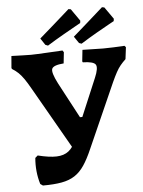

<svg xmlns="http://www.w3.org/2000/svg" viewBox="-58 -896 707 950"><g transform="rotate(-5 295.5 -421.0)"><path d="M302.7 -124.1 101.1 -476.6Q84.1 -506.5 71 -525.2Q57.9 -544 44.9 -556.4Q31.9 -568.9 14.7 -579.4L11.8 -584.3L16.8 -644.1Q47.9 -643.1 73.2 -642.3Q98.4 -641.5 113.7 -641.5Q125.3 -641.5 144.9 -642.5Q164.5 -643.5 195.4 -645Q226.3 -646.5 270.9 -649.1L277 -640.3L271.1 -585Q220 -581.1 212.7 -563.5Q205.5 -545.8 234.6 -489.2L328.4 -312.9H380.1ZM103.8 -0.8Q94.1 -32.5 90.9 -65.4Q87.7 -98.3 90.7 -131.4L103.4 -142.4Q159.8 -128.3 196.5 -129.4Q233.2 -130.5 256.4 -148.8Q279.7 -167.1 294.2 -203.9L419.2 -500.5Q439.6 -548.5 429.5 -564.8Q419.4 -581.1 366.1 -582.1L363.6 -587L369.6 -643.7L471.4 -641.5Q497.4 -641.5 523.4 -642.7Q549.4 -644 578.4 -645.5L585.1 -638.1L577.8 -579.4Q563 -565.4 551.7 -551.7Q540.4 -538.1 530.1 -519.1Q519.7 -500.1 506.6 -471.3L364.5 -151.2Q343.7 -103.2 322.7 -72Q301.7 -40.8 274.8 -23.4Q248 -5.9 210.1 1Q172.1 8 116.4 8ZM368 -674.5 355.6 -679 333 -712.2Q369.9 -744.1 404.4 -774.8Q439 -805.5 461.6 -825.5Q484.2 -845.5 484.2 -845.5L495.9 -843.2L537.7 -783.6L536.1 -771.9Q536.1 -771.9 511.4 -758.3Q486.8 -744.8 448.4 -722.8Q410 -700.8 368 -674.5ZM201.8 -679.5 188.9 -684.5 166.8 -717.7Q203.7 -749.6 238.3 -780Q272.8 -810.4 295.4 -830.4Q318 -850.5 318 -850.5L329.7 -848.7L371.5 -788.6L369.9 -776.9Q369.9 -776.9 345.5 -763.3Q321.1 -749.7 282.5 -727.7Q243.8 -705.7 201.8 -679.5Z"/></g></svg>

Font: Alegreya
Style: Regular
Weight: 400
Designer: Juan Pablo del Peral
Foundry: Huerta Tipografica
Version: Version 2.009